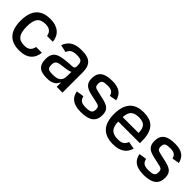

<svg xmlns="http://www.w3.org/2000/svg" viewBox="181 -1487 2433 2433"><g transform="rotate(45 1398.0 -270.5)"><path d="M46.9 -270.2Q46.9 -339.5 62.3 -392.2Q77.8 -445 109.2 -480.6Q140.6 -516.3 188.2 -534.4Q235.8 -552.6 300.1 -552.6Q353.3 -552.6 393.5 -539.4Q433.6 -526.3 461.5 -502.3Q489.3 -478.3 505.1 -444.4Q521 -410.5 525.2 -369.3H421.9Q417.6 -388.5 410.3 -405.5Q403.1 -422.6 389.6 -435.4Q376.1 -448.2 354.9 -455.6Q333.8 -463.1 301.8 -463.1Q262.1 -463.1 233.8 -452.2Q205.6 -441.4 188 -418.3Q170.5 -395.2 162.3 -359.2Q154.1 -323.2 154.1 -272.7Q154.1 -221.6 162.1 -184.8Q170.1 -148.1 187.7 -124.5Q205.3 -100.9 233.3 -89.8Q261.4 -78.8 301.8 -78.8Q331.3 -78.8 351.9 -85.2Q372.5 -91.6 386.4 -103.7Q400.2 -115.8 408.6 -133.2Q416.9 -150.6 421.9 -172.6H525.2Q521 -132.8 506 -99.1Q491.1 -65.3 464 -40.8Q436.8 -16.3 396.5 -2.7Q356.2 11 301.1 11Q235.1 11 187.1 -7.3Q139.2 -25.6 108 -61.3Q76.7 -96.9 61.8 -149.5Q46.9 -202.1 46.9 -270.2Z M613.6 -154.1Q613.6 -189.6 622 -214.7Q630.3 -239.7 644.9 -256.7Q659.4 -273.8 679.5 -284.3Q699.6 -294.7 722.7 -301Q745.7 -307.2 771.3 -310.7Q796.9 -314.3 822.8 -317.1Q847.3 -320 867 -320.8Q886.7 -321.7 902 -322.4Q917.3 -323.2 928.4 -324.9Q939.6 -326.7 946.7 -331.1Q953.8 -335.6 957.2 -343.9Q960.6 -352.3 960.6 -366.5V-369Q960.6 -398.8 956.5 -417.8Q952.4 -436.8 941.1 -447.6Q929.7 -458.5 909.4 -462.5Q889.2 -466.6 856.9 -466.6Q823.5 -466.6 801.7 -460.2Q779.8 -453.8 766 -443.2Q752.1 -432.5 744.1 -418.9Q736.2 -405.2 730.1 -390.6L630.3 -413.4Q643.8 -450.6 664.2 -477.1Q684.7 -503.6 712.5 -520.2Q740.4 -536.9 776.1 -544.7Q811.8 -552.6 855.5 -552.6Q881.7 -552.6 907.5 -550.8Q933.2 -549 956.7 -542.4Q980.1 -535.9 1000.4 -523.4Q1020.6 -511 1035.5 -489.9Q1050.4 -468.8 1058.8 -437.5Q1067.1 -406.2 1067.1 -362.2V0H963.4V-74.6H959.2Q951.7 -59.3 940.7 -43.9Q929.7 -28.4 911.4 -16Q893.1 -3.6 865.8 4.3Q838.4 12.1 797.9 12.1Q752.5 12.1 718 4.3Q683.6 -3.6 660.3 -22.7Q637.1 -41.9 625.4 -73.9Q613.6 -105.8 613.6 -154.1ZM821 -73.2Q860.8 -73.2 887.6 -81Q914.4 -88.8 930.8 -104.2Q947.1 -119.7 954 -142.8Q960.9 -165.8 960.9 -196.7V-267Q957 -263.1 948.3 -259.9Q939.6 -256.7 927.7 -253.7Q915.8 -250.7 902.3 -248.4Q888.8 -246.1 875.5 -244.1Q862.2 -242.2 850.1 -240.6Q838.1 -239 829.5 -237.9Q806.5 -234.7 786 -231.5Q765.6 -228.3 750.5 -220.2Q735.4 -212 726.6 -196.4Q717.7 -180.8 717.7 -152.7Q717.7 -126.4 722.8 -110.6Q728 -94.8 740.1 -86.5Q752.1 -78.1 772 -75.6Q791.9 -73.2 821 -73.2Z M1286.9 -155.5Q1291.9 -135.3 1299.4 -120.2Q1306.8 -105.1 1320 -95Q1333.1 -84.9 1353.3 -79.7Q1373.6 -74.6 1404.1 -74.6Q1436.8 -74.6 1458.8 -77.9Q1480.8 -81.3 1494.1 -89.8Q1507.5 -98.4 1513.1 -112.9Q1518.8 -127.5 1518.8 -149.9Q1518.8 -169.4 1514.2 -180.9Q1509.6 -192.5 1500 -199.6Q1490.4 -206.7 1476 -210.8Q1461.6 -214.8 1441.8 -219.1L1349.4 -239.3Q1311.1 -247.9 1283 -259.2Q1255 -270.6 1236.5 -288Q1218 -305.4 1209.2 -330.4Q1200.3 -355.5 1200.3 -391Q1200.3 -433.9 1213.4 -464.5Q1226.6 -495 1252.8 -514.6Q1279.1 -534.1 1318.5 -543.3Q1358 -552.6 1410.9 -552.6Q1461.6 -552.6 1497.2 -542.6Q1532.7 -532.7 1556.6 -514.2Q1580.6 -495.7 1594.8 -470Q1609 -444.2 1617.2 -412.3L1521 -395.2Q1516.3 -409.1 1510.5 -422.2Q1504.6 -435.4 1493.3 -445.7Q1481.9 -456 1462.7 -462.2Q1443.5 -468.4 1411.9 -468.4Q1382.8 -468.4 1362.6 -465.6Q1342.3 -462.7 1329.7 -454.9Q1317.1 -447.1 1311.8 -433.1Q1306.5 -419 1306.5 -396.7Q1306.5 -376.1 1311.3 -364.3Q1316.1 -352.6 1326.5 -345.7Q1337 -338.8 1353.3 -334.7Q1369.7 -330.6 1392 -325.3L1478.7 -305.4Q1516.3 -296.9 1544.2 -286Q1572.1 -275.2 1590.7 -258.5Q1609.4 -241.8 1618.6 -217.5Q1627.8 -193.2 1627.8 -157.7Q1627.8 -70.3 1572.4 -29.7Q1517 11 1404.8 11Q1352.3 11 1313.7 1.1Q1275.2 -8.9 1248.6 -28.2Q1221.9 -47.6 1206.5 -75.6Q1191.1 -103.7 1184.3 -139.9Z M1719.8 -269.2Q1719.8 -408.4 1782.3 -480.5Q1844.8 -552.6 1971.9 -552.6Q2024.9 -552.6 2069.2 -540Q2113.6 -527.3 2145.6 -496.1Q2177.6 -464.8 2195.5 -411.9Q2213.4 -359 2213.4 -278.4V-240.8H1825.6Q1826.7 -197.4 1835.8 -166.4Q1844.8 -135.3 1863.5 -115.4Q1882.1 -95.5 1910.9 -86.1Q1939.6 -76.7 1980.5 -76.7Q2009.9 -76.7 2030.5 -81.7Q2051.1 -86.6 2065.5 -96.4Q2079.9 -106.2 2089.5 -120.7Q2099.1 -135.3 2106.2 -154.5L2206.7 -136.4Q2197.8 -103 2180.2 -75.8Q2162.6 -48.7 2135.1 -29.3Q2107.6 -9.9 2069.1 0.5Q2030.5 11 1979.4 11Q1912.3 11 1863.5 -7.5Q1814.6 -25.9 1782.7 -61.6Q1750.7 -97.3 1735.3 -149.5Q1719.8 -201.7 1719.8 -269.2ZM1826 -320.3H2109.4Q2109.4 -358.3 2102.1 -385.7Q2094.8 -413 2078.5 -430.6Q2062.1 -448.2 2036.2 -456.5Q2010.3 -464.8 1972.7 -464.8Q1933.6 -464.8 1906.4 -455.6Q1879.3 -446.4 1861.9 -428.3Q1844.5 -410.2 1836.1 -383.2Q1827.8 -356.2 1826 -320.3Z M2410.2 -155.5Q2415.1 -135.3 2422.6 -120.2Q2430 -105.1 2443.2 -95Q2456.3 -84.9 2476.6 -79.7Q2496.8 -74.6 2527.3 -74.6Q2560 -74.6 2582 -77.9Q2604 -81.3 2617.4 -89.8Q2630.7 -98.4 2636.4 -112.9Q2642 -127.5 2642 -149.9Q2642 -169.4 2637.4 -180.9Q2632.8 -192.5 2623.2 -199.6Q2613.6 -206.7 2599.3 -210.8Q2584.9 -214.8 2565 -219.1L2472.7 -239.3Q2434.3 -247.9 2406.2 -259.2Q2378.2 -270.6 2359.7 -288Q2341.3 -305.4 2332.4 -330.4Q2323.5 -355.5 2323.5 -391Q2323.5 -433.9 2336.6 -464.5Q2349.8 -495 2376.1 -514.6Q2402.3 -534.1 2441.8 -543.3Q2481.2 -552.6 2534.1 -552.6Q2584.9 -552.6 2620.4 -542.6Q2655.9 -532.7 2679.9 -514.2Q2703.8 -495.7 2718 -470Q2732.2 -444.2 2740.4 -412.3L2644.2 -395.2Q2639.6 -409.1 2633.7 -422.2Q2627.8 -435.4 2616.5 -445.7Q2605.1 -456 2585.9 -462.2Q2566.8 -468.4 2535.2 -468.4Q2506 -468.4 2485.8 -465.6Q2465.6 -462.7 2452.9 -454.9Q2440.3 -447.1 2435 -433.1Q2429.7 -419 2429.7 -396.7Q2429.7 -376.1 2434.5 -364.3Q2439.3 -352.6 2449.8 -345.7Q2460.2 -338.8 2476.6 -334.7Q2492.9 -330.6 2515.3 -325.3L2601.9 -305.4Q2639.6 -296.9 2667.4 -286Q2695.3 -275.2 2714 -258.5Q2732.6 -241.8 2741.8 -217.5Q2751.1 -193.2 2751.1 -157.7Q2751.1 -70.3 2695.7 -29.7Q2640.3 11 2528.1 11Q2475.5 11 2437 1.1Q2398.4 -8.9 2371.8 -28.2Q2345.2 -47.6 2329.7 -75.6Q2314.3 -103.7 2307.5 -139.9Z"/></g></svg>

Font: Cannonade Med
Style: Regular
Weight: 500
Designer: Rasmus Andersson
Foundry: rsms
Version: Version 3.012;git-f93a4a705